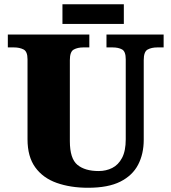

<svg xmlns="http://www.w3.org/2000/svg" viewBox="-20 -877 809 907"><path d="M396 10Q313 10 248 -13Q183 -36 146.5 -86.5Q110 -137 110 -219V-597Q110 -634 91 -643.5Q72 -653 46 -653H17V-714H402V-653H373Q347 -653 328.5 -643Q310 -633 310 -593V-210Q310 -128 345.5 -98.5Q381 -69 446 -69Q481 -69 510 -83.5Q539 -98 556.5 -131Q574 -164 574 -219V-597Q574 -634 556.5 -643.5Q539 -653 512 -653H483V-714H753V-653H723Q696 -653 677.5 -643Q659 -633 659 -593V-217Q659 -150 632.5 -99Q606 -48 548.5 -19Q491 10 396 10ZM275 -764V-857H565V-764Z"/></svg>

Font: Noto Serif Hentaigana Black
Style: Regular
Weight: 900
Designer: Kazuhiro Yamada
Foundry: nipponia
Version: Version 1.000; ttfautohint (v1.8.4.7-5d5b)